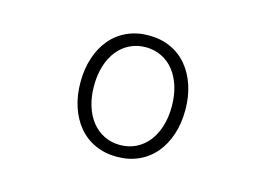

<svg xmlns="http://www.w3.org/2000/svg" viewBox="-78 -636 1156 835"><g transform="rotate(15 500.0 -218.0)"><path d="M675 -218Q675 -267 662.5 -307.5Q650 -348 627 -377Q604 -406 571.5 -422Q539 -438 500 -438Q461 -438 428.5 -422Q396 -406 373 -377Q350 -348 337.5 -307.5Q325 -267 325 -218Q325 -169 337.5 -128.5Q350 -88 373 -59Q396 -30 428.5 -14Q461 2 500 2Q539 2 571.5 -14Q604 -30 627 -59Q650 -88 662.5 -128.5Q675 -169 675 -218ZM736 -218Q736 -158 719.5 -108Q703 -58 672.5 -21.5Q642 15 598 35Q554 55 500 55Q446 55 402 35Q358 15 327.5 -21.5Q297 -58 280.5 -108Q264 -158 264 -218Q264 -278 280.5 -328Q297 -378 327.5 -414.5Q358 -451 402 -471Q446 -491 500 -491Q554 -491 598 -471Q642 -451 672.5 -414.5Q703 -378 719.5 -328Q736 -278 736 -218Z"/></g></svg>

Font: NanumGothicCoding
Style: Regular
Weight: 400
Monospace: yes
Designer: Kwon Bruce; Nicolas Noh; Sung-woo Choi; Go-un Cha; Soo-hyun Park;
Foundry: NHN Corporation
Version: Version 2.000;PS 1;hotconv 1.0.49;makeotf.lib2.0.14853